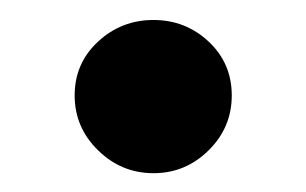

<svg xmlns="http://www.w3.org/2000/svg" viewBox="-20 -456 314 197"><path d="M56.6 -358.1Q56.6 -325.2 80.6 -301.8Q104.5 -278.3 137.5 -278.3Q170.4 -278.3 194.1 -301.8Q217.8 -325.2 217.8 -358.1Q217.8 -391.1 194.1 -413.3Q170.4 -435.5 137.5 -435.5Q104.5 -435.5 80.6 -413.3Q56.6 -391.1 56.6 -358.1Z"/></svg>

Font: Estedad-FD-VF Thin
Style: Regular
Weight: 100
Designer: Amin Abedi
Version: Version 5.0